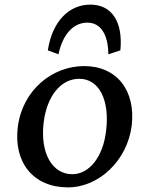

<svg xmlns="http://www.w3.org/2000/svg" viewBox="-20 -802 622 831"><path d="M274 9C409 9 531 -108 550 -258C568 -411 485 -516 344 -516C206 -516 77 -412 57 -252C38 -98 125 9 274 9ZM169 -272C183 -387 244 -461 323 -461C409 -461 456 -369 439 -234C426 -124 367 -48 293 -48C206 -48 153 -139 169 -272ZM187 -584 233 -567C252 -656 299 -704 358 -704C414 -704 448 -656 449 -567L501 -584C513 -709 463 -782 371 -782C278 -782 206 -709 187 -584Z"/></svg>

Font: TPK Tissa Web Medium
Style: Italic
Weight: 500
Italic angle: -7°
Designer: Jacques Le Bailly, Suppakit Chalermlarp | Katatrad Co.,Ltd.
Foundry: Jacques Le Bailly, Cadson Demak Co.,Ltd.
Version: Version 5.000;Glyphs 3.1.2 (3151)